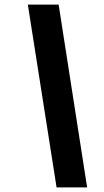

<svg xmlns="http://www.w3.org/2000/svg" viewBox="-20 -763 452 838"><path d="M226.9 55 101.5 -743H235.9L360.3 55Z"/></svg>

Font: Saira Thin
Style: Italic
Weight: 100
Italic angle: -12°
Designer: Hector Gatti with collaboration of the Omnibus-Type team
Foundry: Omnibus-Type
Version: Version 1.101